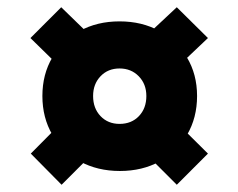

<svg xmlns="http://www.w3.org/2000/svg" viewBox="-20 -615 658 530"><path d="M311 -143Q249 -143 200.5 -169.5Q152 -196 124.5 -243Q97 -290 97 -350Q97 -410 124.5 -456.5Q152 -503 200 -529.5Q248 -556 310 -556Q372 -556 420 -529.5Q468 -503 496 -456.5Q524 -410 524 -350Q524 -290 496.5 -243Q469 -196 421 -169.5Q373 -143 311 -143ZM150 -105 65 -191 194 -321 282 -237ZM310 -273Q343 -273 363.5 -294.5Q384 -316 384 -350Q384 -383 363 -404.5Q342 -426 310 -426Q278 -426 257.5 -404.5Q237 -383 237 -350Q237 -316 257.5 -294.5Q278 -273 310 -273ZM204 -373 64 -510 149 -595 291 -457ZM468 -105 338 -235 425 -319 554 -191ZM418 -381 329 -465 468 -595 554 -510Z"/></svg>

Font: Figtree ExtraBold
Style: Regular
Weight: 800
Designer: Erik Kennedy
Foundry: Erik Kennedy
Version: Version 2.002